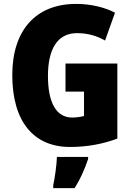

<svg xmlns="http://www.w3.org/2000/svg" viewBox="-20 -744 677 985"><path d="M316 -418V-274H411V-149C394 -144 370 -141 350 -141C270 -141 226 -215 226 -354C226 -490 273 -574 375 -574C428 -574 476 -561 519 -536L570 -679C520 -705 449 -724 371 -724C162 -724 43 -587 43 -359C43 -119 154 10 339 10C426 10 508 -5 582 -33V-418ZM432 72V61H272C271 100 261 171 253 207V221H363C393 173 414 125 432 72Z"/></svg>

Font: Noto Sans Armenian Condensed Black
Style: Regular
Weight: 900
Width: 3
Designer: Monotype Design Team
Foundry: Monotype Imaging Inc.
Version: Version 2.008